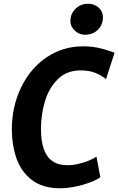

<svg xmlns="http://www.w3.org/2000/svg" viewBox="-20 -1004 636 1032"><path d="M303.3 8Q209 8 151.2 -36.8Q93.3 -81.9 68.5 -152.8Q43.7 -223.8 43.7 -308.3Q43.7 -431.7 93.5 -534.1Q142.8 -636.5 230.2 -695.8Q317.7 -755 427.3 -755Q453.5 -755 478.2 -752Q502.8 -749 530.9 -741.5Q559.1 -733.9 595.8 -720.7L549.9 -578.7Q527 -597.3 494.6 -611.4Q462.2 -625.5 413.1 -625.5Q339 -625.5 292.1 -579.5Q244.2 -533.1 222.2 -461.7Q200.2 -390.2 200.2 -310.2Q200.2 -248.1 214.8 -204.7Q229.3 -161.4 260.6 -138.8Q291.8 -116.1 341.9 -116.1Q371.9 -116.1 402.5 -123.3Q433.2 -130.5 458.6 -141.1Q484.1 -151.7 498.4 -162.4L519.3 -51.5Q507.8 -42.2 484.2 -31.8Q460.6 -21.4 430.3 -12.3Q400 -3.2 367 2.4Q334 8 303.3 8ZM435.3 -817.3Q405.9 -817.3 382.1 -839.3Q358.3 -861.4 358.3 -891.1Q358.3 -929.6 385.9 -956.8Q413.5 -984 454.1 -984Q487.7 -984 510.5 -962.8Q533.4 -941.6 533.4 -911.3Q533.4 -871.3 506.5 -844.3Q479.7 -817.3 435.3 -817.3Z"/></svg>

Font: Merriweather Sans Variable Regular
Style: Italic
Weight: 300
Italic angle: -8°
Designer: Eben Sorkin
Foundry: Eben Sorkin
Version: Version 2.001